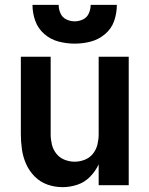

<svg xmlns="http://www.w3.org/2000/svg" viewBox="-20 -764 616 792"><path d="M238 8Q269 8 299 -2Q329 -12 351.5 -35Q374 -58 387 -86V0H511V-530H387V-210Q387 -189 382 -168Q377 -147 363.5 -130Q350 -113 329.5 -105Q309 -97 288 -97Q267 -97 246.5 -105Q226 -113 212.5 -130Q199 -147 194 -168Q189 -189 189 -210V-530H66V-210Q66 -179 70.5 -147.5Q75 -116 88 -87Q101 -58 123.5 -35.5Q146 -13 176 -2.5Q206 8 238 8ZM288 -584Q322 -584 354.5 -592.5Q387 -601 413.5 -623.5Q440 -646 451 -678Q462 -710 462 -744H354Q354 -726 346.5 -709Q339 -692 322.5 -684Q306 -676 288 -676Q270 -676 253.5 -684Q237 -692 229.5 -709Q222 -726 222 -744H114Q114 -710 125.5 -678Q137 -646 163 -623.5Q189 -601 222 -592.5Q255 -584 288 -584Z"/></svg>

Font: Iosevka Sparkle
Style: Bold
Weight: 700
Designer: Belleve Invis
Foundry: Belleve Invis
Version: Version 4.5.0; ttfautohint (v1.8.3)